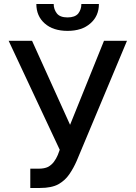

<svg xmlns="http://www.w3.org/2000/svg" viewBox="-20 -932 680 962"><path d="M131.8 9.8Q131.8 -14.6 131.8 -86.9Q142.6 -86.9 174.8 -86.9Q202.1 -86.9 220.7 -95.7Q238.3 -105.5 250 -121.1Q261.7 -136.7 269.5 -155.3Q272.5 -164.1 279.3 -181.6Q215.8 -318.4 23.4 -727.5Q52.7 -727.5 140.6 -727.5Q187.5 -622.1 331.1 -306.6Q373 -412.1 501 -727.5Q529.3 -727.5 616.2 -727.5Q552.7 -577.1 364.3 -126Q348.6 -89.8 327.1 -58.6Q306.6 -28.3 272.5 -8.8Q238.3 9.8 180.7 9.8Q164.1 9.8 131.8 9.8ZM387.7 -912.1Q409.2 -912.1 475.6 -912.1Q475.6 -851.6 432.6 -814.5Q390.6 -777.3 318.4 -777.3Q246.1 -777.3 204.1 -814.5Q162.1 -851.6 162.1 -912.1Q191.4 -912.1 249 -912.1Q249 -885.7 264.6 -865.2Q280.3 -844.7 318.4 -844.7Q355.5 -844.7 372.1 -864.3Q387.7 -884.8 387.7 -912.1Z"/></svg>

Font: DeepSea
Style: Medium
Weight: 500
Designer: Stem
Version: Version 3.019;git-0a5106e0b